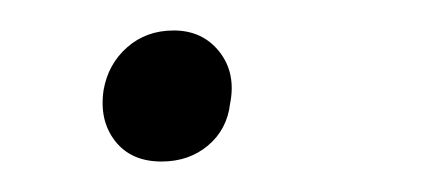

<svg xmlns="http://www.w3.org/2000/svg" viewBox="-20 -272 293 126"><path d="M86 -166Q66 -166 55.5 -179.5Q45 -193 48 -213Q51 -230 63.5 -241Q76 -252 94 -252Q113 -252 124 -238Q135 -224 131 -204Q129 -187 116.5 -176.5Q104 -166 86 -166Z"/></svg>

Font: EauTestInfant Semilight
Style: Italic
Weight: 300
Italic angle: -12°
Designer: Christian Thalmann (Catharsis Fonts)
Version: Version 0.001;PS 000.001;hotconv 1.0.88;makeotf.lib2.5.64775